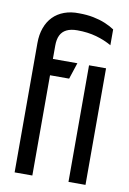

<svg xmlns="http://www.w3.org/2000/svg" viewBox="-82 -760 547 811"><g transform="rotate(10 191.5 -354.5)"><path d="M344 -599V-667Q326 -679 303 -688.5Q280 -698 252 -703.5Q224 -709 191 -709Q156 -710 127.5 -699.5Q99 -689 79.5 -669Q60 -649 49.5 -620Q39 -591 39 -555V0H115V-430H197L220 -500H115V-557Q115 -584 123.5 -601.5Q132 -619 150 -628Q168 -637 196 -637Q241 -637 278 -626.5Q315 -616 344 -599ZM343 0V-500H270V0Z"/></g></svg>

Font: Advent Pro Medium
Style: Regular
Weight: 500
Designer: VivaRado, Andreas Kalpakidis
Foundry: VivaRado, Andreas Kalpakidis
Version: Version 3.000